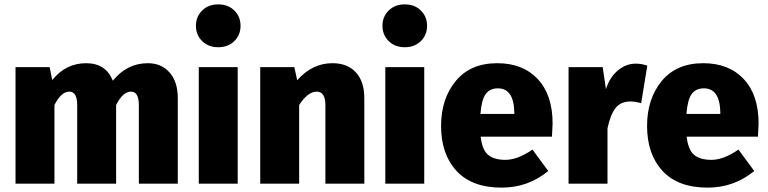

<svg xmlns="http://www.w3.org/2000/svg" viewBox="-20 -840 3511 878"><path d="M656 -551Q718 -551 755.5 -508.5Q793 -466 793 -391V0H615V-359Q615 -421 579 -421Q542 -421 511 -360V0H333V-359Q333 -421 297 -421Q260 -421 229 -360V0H51V-533H207L219 -474Q281 -551 374 -551Q464 -551 496 -471Q561 -551 656 -551Z M904.5 -792Q933 -820 978 -820Q1023 -820 1051.5 -792Q1080 -764 1080 -722Q1080 -680 1051.5 -652Q1023 -624 978 -624Q933 -624 904.5 -652Q876 -680 876 -722Q876 -764 904.5 -792ZM1067 -533V0H889V-533Z M1500 -551Q1569 -551 1607.5 -509Q1646 -467 1646 -391V0H1468V-359Q1468 -421 1428 -421Q1388 -421 1348 -360V0H1170V-533H1326L1339 -473Q1408 -551 1500 -551Z M1757.5 -792Q1786 -820 1831 -820Q1876 -820 1904.5 -792Q1933 -764 1933 -722Q1933 -680 1904.5 -652Q1876 -624 1831 -624Q1786 -624 1757.5 -652Q1729 -680 1729 -722Q1729 -764 1757.5 -792ZM1920 -533V0H1742V-533Z M2507 -275Q2507 -269 2504 -215H2178Q2185 -154 2212.5 -131.5Q2240 -109 2291 -109Q2347 -109 2415 -156L2487 -58Q2395 18 2274 18Q2138 18 2067.5 -58.5Q1997 -135 1997 -264Q1997 -388 2064 -469.5Q2131 -551 2254 -551Q2371 -551 2439 -478.5Q2507 -406 2507 -275ZM2332 -319V-325Q2330 -436 2257 -436Q2220 -436 2201 -410Q2182 -384 2177 -319Z M2887 -549Q2913 -549 2940 -540L2912 -368Q2885 -376 2863 -376Q2818 -376 2794.5 -345.5Q2771 -315 2758 -253V0H2580V-533H2736L2751 -432Q2767 -485 2804.5 -517Q2842 -549 2887 -549Z M3449 -275Q3449 -269 3446 -215H3120Q3127 -154 3154.5 -131.5Q3182 -109 3233 -109Q3289 -109 3357 -156L3429 -58Q3337 18 3216 18Q3080 18 3009.5 -58.5Q2939 -135 2939 -264Q2939 -388 3006 -469.5Q3073 -551 3196 -551Q3313 -551 3381 -478.5Q3449 -406 3449 -275ZM3274 -319V-325Q3272 -436 3199 -436Q3162 -436 3143 -410Q3124 -384 3119 -319Z"/></svg>

Font: FiraGO ExtraBold
Style: Regular
Weight: 800
Designer: bBox Type
Foundry: bBox Type GmbH
Version: Version 1.001;PS 001.001;hotconv 1.0.88;makeotf.lib2.5.64775